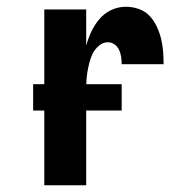

<svg xmlns="http://www.w3.org/2000/svg" viewBox="-20 -548 540 568"><path d="M111 0V-520H235V-413Q241 -435 250.5 -455Q260 -475 274.5 -492Q289 -509 309.5 -518.5Q330 -528 352 -528Q372 -528 390.5 -521.5Q409 -515 422 -501.5Q435 -488 443.5 -470Q452 -452 456.5 -433.5Q461 -415 462.5 -396Q464 -377 464 -358H340Q340 -368 338.5 -379Q337 -390 332.5 -400Q328 -410 319 -416.5Q310 -423 299 -423Q285 -423 273 -413Q261 -403 254.5 -390Q248 -377 244.5 -363Q241 -349 238.5 -334.5Q236 -320 235.5 -305Q235 -290 235 -276V0ZM78 -221V-299H340V-221Z"/></svg>

Font: Iosevka Extrabold
Style: Regular
Weight: 800
Monospace: yes
Designer: Belleve Invis
Foundry: Belleve Invis
Version: Version 32.5.0; ttfautohint (v1.8.4)